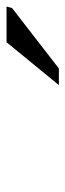

<svg xmlns="http://www.w3.org/2000/svg" viewBox="178 -940 204 600"><g transform="rotate(-90 280.0 -640.0)"><path d="M314 -558 448 -721.5H559.5L555 -704.5L366 -558Z"/></g></svg>

Font: Newsreader 8pt
Style: Italic
Weight: 400
Italic angle: -17°
Version: Version 1.003